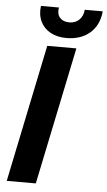

<svg xmlns="http://www.w3.org/2000/svg" viewBox="-62 -975 564 1014"><g transform="rotate(5 220.5 -468.0)"><path d="M13.6 0 164.6 -729H319L167.7 0ZM261.3 -779Q212.3 -779 176.6 -798.6Q141 -818.3 124.1 -853.7Q107.1 -889.1 113 -936.1H208.3Q202.4 -901.3 219.6 -881.9Q236.7 -862.6 269 -862.6Q302.4 -862.6 322.6 -883.1Q342.9 -903.6 345.3 -936.1H440.6Q433.7 -861.7 385.6 -820.4Q337.6 -779 261.3 -779Z"/></g></svg>

Font: Mona Sans ExtraLight
Style: Italic
Weight: 200
Italic angle: -11.6951°
Designer: Deni Anggara
Foundry: GitHub
Version: Version 2.000